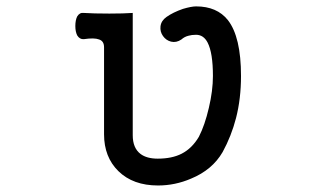

<svg xmlns="http://www.w3.org/2000/svg" viewBox="-20 -563 1040 601"><path d="M305.7 -415V-142.6Q305.7 -71.3 350.6 -27.3Q396.5 17.6 474.6 17.6Q528.3 17.6 578.1 -3.9Q644.5 -31.2 676.8 -86.9Q704.1 -136.7 718.8 -193.4Q734.4 -253.9 734.4 -325.2Q734.4 -447.3 693.4 -500Q659.2 -543 593.8 -543Q579.1 -543 552.7 -535.2Q521.5 -524.4 501 -509.8Q484.4 -498 482.4 -480.5Q480.5 -463.9 490.2 -450.2Q500 -436.5 515.6 -432.6Q532.2 -428.7 547.9 -439.5Q557.6 -448.2 570.3 -451.2Q580.1 -454.1 593.8 -454.1Q617.2 -454.1 629.9 -429.7Q646.5 -397.5 646.5 -325.2Q646.5 -279.3 633.8 -225.6Q621.1 -170.9 602.5 -134.8Q581.1 -98.6 548.8 -82Q518.6 -66.4 473.6 -66.4Q439.5 -66.4 419.9 -81.1Q395.5 -99.6 395.5 -139.6V-522.5Q367.2 -520.5 322.3 -520.5Q272.5 -520.5 242.2 -522.5Q229.5 -524.4 221.7 -511.7Q215.8 -500 215.8 -481.4Q215.8 -463.9 221.7 -452.1Q229.5 -439.5 242.2 -440.4Q275.4 -445.3 290 -439.5Q305.7 -434.6 305.7 -415Z"/></svg>

Font: GungsuhChe
Style: Regular
Weight: 400
Monospace: yes
Version: Version 2.21